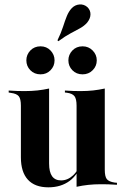

<svg xmlns="http://www.w3.org/2000/svg" viewBox="-20 -819 557 851"><path d="M238.7 -636.3 234.7 -640.3Q250.8 -673.4 259.3 -700Q267.7 -726.6 276.2 -747.6Q284.7 -768.5 297.6 -782.3Q312.1 -797.6 332.3 -799.2Q352.4 -800.8 367.7 -787.1Q381.5 -773.4 381 -754.8Q380.6 -736.3 366.1 -718.5Q353.2 -704 335.1 -694Q316.9 -683.9 293.1 -671.4Q269.4 -658.9 238.7 -636.3ZM197.6 -417.7V-208.9H72.6V-350.8Q72.6 -380.6 63.3 -392.3Q54 -404 28.2 -407.3L18.5 -408.9V-417.7Q41.1 -416.1 57.7 -415.7Q74.2 -415.3 90.3 -415.3Q119.4 -415.3 145.6 -418.1Q171.8 -421 197.6 -426.6ZM197.6 -208.9V-94.4Q197.6 -56.5 210.9 -37.9Q224.2 -19.4 250.8 -19.4Q279.8 -19.4 304 -41.9Q328.2 -64.5 346.8 -112.9L349.2 -109.7Q327.4 -46 288.7 -17.3Q250 11.3 194.4 11.3Q134.7 11.3 103.6 -22.6Q72.6 -56.5 72.6 -121.8V-208.9ZM319.4 0V-208.9H444.4V-66.9Q444.4 -37.1 453.2 -25.4Q462.1 -13.7 488.7 -9.7L498.4 -8.9V0Q475.8 -1.6 459.7 -2Q443.5 -2.4 426.6 -2.4Q397.6 -2.4 371.4 0.4Q345.2 3.2 319.4 8.9ZM444.4 -417.7V-208.9H319.4V-350.8Q319.4 -380.6 310.1 -392.7Q300.8 -404.8 275.8 -408.1L267.7 -408.9V-417.7Q290.3 -416.1 306.5 -415.7Q322.6 -415.3 337.9 -415.3Q366.9 -415.3 392.7 -418.1Q418.5 -421 444.4 -426.6ZM346 -489.5Q318.5 -489.5 300.8 -507.7Q283.1 -525.8 283.1 -551.6Q283.1 -576.6 300.8 -595.2Q318.5 -613.7 346 -613.7Q372.6 -613.7 390.7 -595.2Q408.9 -576.6 408.9 -551.6Q408.9 -525.8 390.7 -507.7Q372.6 -489.5 346 -489.5ZM159.7 -489.5Q132.3 -489.5 114.5 -507.7Q96.8 -525.8 96.8 -551.6Q96.8 -576.6 114.5 -595.2Q132.3 -613.7 159.7 -613.7Q186.3 -613.7 204 -595.2Q221.8 -576.6 221.8 -551.6Q221.8 -525.8 204 -507.7Q186.3 -489.5 159.7 -489.5Z"/></svg>

Font: Playfair 144pt SemiCondensed ExtraBold
Style: Regular
Weight: 800
Width: 4
Designer: Claus Eggers Sørensen
Foundry: Claus Eggers Sørensen
Version: Version 2.203